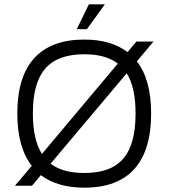

<svg xmlns="http://www.w3.org/2000/svg" viewBox="-20 -859 787 888"><path d="M465 -839H391L335 -724H382L465 -839ZM690 -667H611L570 -618C520 -656 454 -676 370 -676C165 -676 60 -560 60 -334C60 -229 83 -148 127 -92L49 0H128L169 -49C219 -11 286 9 370 9C575 9 679 -107 679 -334C679 -438 657 -519 613 -575L690 -667ZM132 -334C132 -523 206 -608 370 -608C436 -608 487 -594 525 -565L174 -147C146 -191 132 -253 132 -334ZM370 -59C303 -59 252 -73 214 -102L566 -520C594 -476 607 -414 607 -334C607 -144 534 -59 370 -59Z"/></svg>

Font: Maven Pro
Style: Regular
Weight: 400
Designer: Joe Prince
Foundry: Joe Prince
Version: Version 1.003